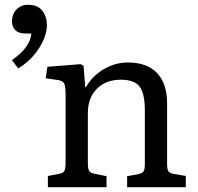

<svg xmlns="http://www.w3.org/2000/svg" viewBox="-20 -782 827 802"><path d="M180 0V-47L228 -56Q244 -59 249 -68.5Q254 -78 254 -104V-386Q254 -422 248 -433.5Q242 -445 220 -448L171 -455L178 -503L317 -514L329 -507L336 -418H339Q366 -465 413.5 -493Q461 -521 514 -521Q594 -521 636 -477Q678 -433 678 -350V-96Q678 -74 684 -66Q690 -58 709 -55L756 -47V0H511V-46L555 -54Q574 -58 579.5 -66Q585 -74 585 -96V-321Q585 -392 563 -420.5Q541 -449 485 -449Q422 -449 384.5 -411Q347 -373 347 -310V-100Q347 -78 352 -69Q357 -60 372 -57L425 -46V0ZM56 -496 30 -531Q70 -559 89.5 -587Q109 -615 111 -642H87Q58 -642 44 -656Q30 -670 30 -693Q30 -722 48.5 -742Q67 -762 97 -762Q138 -762 157 -737Q176 -712 176 -676Q176 -649 162 -616Q148 -583 121.5 -551.5Q95 -520 56 -496Z"/></svg>

Font: Text Regular
Style: Regular
Weight: 400
Designer: Latin by Veronika Burian and Jose Scaglione. Greek by Irene Vlachou. Cyrillic by Vera Evstafieva.
Foundry: TypeTogether
Version: Version 3.002